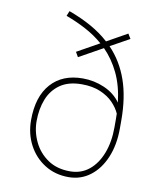

<svg xmlns="http://www.w3.org/2000/svg" viewBox="-87 -837 751 915"><g transform="rotate(10 289.0 -380.0)"><path d="M165 -745.6 174.8 -770Q234.9 -748 283.9 -720.5Q333 -692.9 371.1 -658.2L469.7 -713.4L483.9 -689.9L391.6 -638.7Q450.2 -577.6 479.2 -494.6Q508.3 -411.6 508.3 -300.3V-261.2Q508.3 -181.2 482.4 -119.9Q456.5 -58.6 411.1 -24.4Q365.7 9.8 307.1 9.8Q241.7 9.8 191.4 -22Q141.1 -53.7 112.8 -107.4Q84.5 -161.1 84.5 -227.1Q84.5 -340.8 139.9 -403.1Q195.3 -465.3 293.5 -465.3Q348.6 -465.3 398.4 -443.6Q448.2 -421.9 477.5 -380.9Q467.8 -462.4 439 -522Q410.2 -581.5 367.2 -625L252.4 -561L238.8 -584.5L346.2 -644.5Q308.1 -677.7 262.2 -702.1Q216.3 -726.6 165 -745.6ZM111.3 -227.1Q111.3 -174.8 134.3 -127Q157.2 -79.1 201.4 -48.8Q245.6 -18.6 309.1 -18.6Q362.3 -18.6 400.9 -49.8Q439.5 -81.1 460.7 -136Q481.9 -190.9 481.9 -261.2V-301.3Q481.9 -314.9 481.4 -328.1Q469.7 -355 445.6 -379.9Q421.4 -404.8 383.5 -420.9Q345.7 -437 293.5 -437Q229.5 -437 189.2 -408.9Q148.9 -380.9 130.1 -333.3Q111.3 -285.6 111.3 -227.1Z"/></g></svg>

Font: Vazirmatn RD Thin
Style: Regular
Weight: 100
Designer: Saber Rastikerdar
Foundry: Saber Rastikerdar
Version: Version 32.102